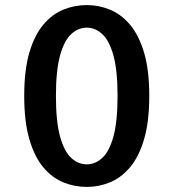

<svg xmlns="http://www.w3.org/2000/svg" viewBox="-20 -726 690 757"><path d="M322.5 11Q274 11 229.8 -7Q185.5 -25 150.8 -66.2Q116 -107.5 95.8 -176.8Q75.5 -246 75.5 -348Q75.5 -450 95.8 -518.8Q116 -587.5 150.8 -628.8Q185.5 -670 229.8 -688Q274 -706 322.5 -706Q369.5 -706 413.5 -688Q457.5 -670 492.5 -628.8Q527.5 -587.5 548 -518.8Q568.5 -450 568.5 -348Q568.5 -246 548 -176.8Q527.5 -107.5 492.5 -66.2Q457.5 -25 413.5 -7Q369.5 11 322.5 11ZM322.5 -78Q355 -78 382.8 -103Q410.5 -128 427 -187Q443.5 -246 443.5 -348Q443.5 -449 427 -508Q410.5 -567 382.8 -592Q355 -617 322.5 -617Q289 -617 261.2 -592Q233.5 -567 217 -508Q200.5 -449 200.5 -348Q200.5 -246 217 -187Q233.5 -128 261.2 -103Q289 -78 322.5 -78Z"/></svg>

Font: Trispace Medium
Style: Regular
Weight: 500
Designer: Tyler Finck
Foundry: Etcetera Type Company
Version: Version 1.210; ttfautohint (v1.8.3)